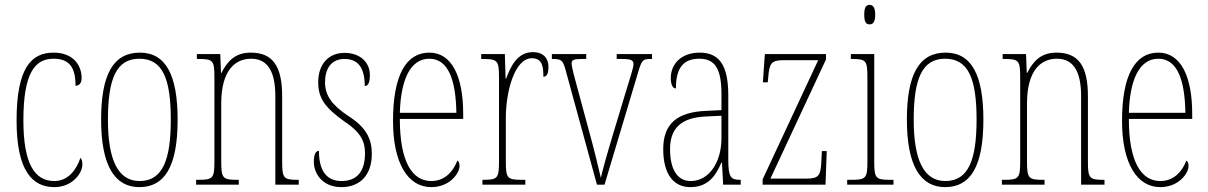

<svg xmlns="http://www.w3.org/2000/svg" viewBox="-20 -758 4956 788"><path d="M203 10C276 10 318 -46 318 -83C318 -98 315 -105 310 -110C295 -65 262 -15 203 -15C122 -15 76 -86 76 -264C76 -462 125 -517 200 -517C266 -517 290 -480 290 -406C302 -406 315 -414 315 -437C315 -495 276 -542 200 -542C108 -542 48 -479 48 -263C48 -55 114 10 203 10Z M552 10C655 10 709 -73 709 -267C709 -449 661 -542 554 -542C444 -542 395 -451 395 -267C395 -76 452 10 552 10ZM553 -15C464 -15 423 -102 423 -267C423 -434 457 -517 552 -517C648 -517 681 -434 681 -267C681 -103 648 -15 553 -15Z M785 0H960V-20H954C894 -20 888 -26 888 -96V-333C888 -467 943 -517 1011 -517C1083 -517 1110 -457 1110 -364V0H1206V-20H1202C1144 -20 1138 -26 1138 -96V-363C1138 -486 1100 -542 1009 -542C946 -542 914 -508 889 -459H887L884 -536H788V-516H793C854 -516 860 -511 860 -441V-96C860 -26 854 -20 793 -20H785Z M1381 10C1459 10 1506 -41 1506 -126C1506 -185 1486 -234 1408 -283C1344 -326 1314 -365 1314 -420C1314 -473 1337 -516 1394 -516C1451 -516 1477 -478 1477 -405C1492 -405 1498 -421 1498 -450C1498 -504 1456 -541 1394 -541C1327 -541 1286 -493 1286 -421C1286 -355 1313 -317 1394 -259C1464 -213 1478 -174 1478 -129C1478 -52 1443 -15 1382 -15C1318 -15 1289 -60 1289 -139C1276 -139 1268 -125 1268 -93C1268 -50 1300 10 1381 10Z M1750 10C1825 10 1866 -46 1866 -77C1866 -90 1862 -96 1857 -99C1841 -57 1808 -15 1750 -15C1670 -15 1621 -97 1621 -270H1881V-291C1881 -445 1834 -542 1742 -542C1647 -542 1593 -450 1593 -262C1593 -88 1654 10 1750 10ZM1853 -295H1621C1625 -431 1664 -517 1742 -517C1821 -517 1851 -427 1853 -295Z M1960 0H2136V-20H2125C2062 -20 2056 -25 2056 -96V-274C2056 -382 2092 -519 2163 -519C2208 -519 2210 -480 2210 -443C2226 -443 2231 -460 2231 -483C2231 -517 2212 -544 2167 -544C2102 -544 2075 -483 2057 -435H2055L2052 -536H1955V-516H1958C2022 -516 2028 -511 2028 -440V-96C2028 -25 2022 -20 1961 -20H1960Z M2302 -468 2430 0H2461L2601 -468C2615 -515 2621 -516 2654 -516H2656V-536H2511V-516H2531C2571 -516 2580 -511 2580 -494C2580 -480 2566 -439 2543 -363L2498 -214C2469 -118 2452 -55 2446 -28C2437 -68 2416 -153 2400 -211L2347 -407C2338 -439 2326 -484 2326 -498C2326 -513 2336 -516 2372 -516H2386V-536H2245V-516C2286 -516 2290 -511 2302 -468Z M2813 10C2884 10 2916 -33 2941 -91H2943L2948 0H3020V-20H3018C2980 -20 2969 -29 2969 -103V-366C2969 -495 2929 -542 2851 -542C2777 -542 2733 -496 2733 -438C2733 -411 2741 -395 2754 -395C2754 -482 2787 -517 2850 -517C2914 -517 2941 -477 2941 -371V-306L2878 -303C2759 -298 2702 -250 2702 -146C2702 -41 2746 10 2813 10ZM2815 -15C2756 -15 2730 -69 2730 -146C2730 -228 2772 -276 2879 -280L2941 -283V-191C2941 -92 2890 -15 2815 -15Z M3110 0H3368L3373 -138H3353L3351 -95C3348 -39 3342 -25 3290 -25H3142L3370 -514V-536H3119L3111 -420H3131L3133 -442C3138 -497 3144 -511 3196 -511H3338L3110 -22Z M3549 -658C3562 -658 3572 -666 3572 -698C3572 -729 3562 -738 3549 -738C3535 -738 3527 -729 3527 -698C3527 -666 3535 -658 3549 -658ZM3457 0H3647V-20H3634C3574 -20 3568 -26 3568 -96V-536H3472V-516H3478C3536 -516 3540 -508 3540 -437V-96C3540 -26 3534 -20 3473 -20H3457Z M3859 10C3962 10 4016 -73 4016 -267C4016 -449 3968 -542 3861 -542C3751 -542 3702 -451 3702 -267C3702 -76 3759 10 3859 10ZM3860 -15C3771 -15 3730 -102 3730 -267C3730 -434 3764 -517 3859 -517C3955 -517 3988 -434 3988 -267C3988 -103 3955 -15 3860 -15Z M4092 0H4267V-20H4261C4201 -20 4195 -26 4195 -96V-333C4195 -467 4250 -517 4318 -517C4390 -517 4417 -457 4417 -364V0H4513V-20H4509C4451 -20 4445 -26 4445 -96V-363C4445 -486 4407 -542 4316 -542C4253 -542 4221 -508 4196 -459H4194L4191 -536H4095V-516H4100C4161 -516 4167 -511 4167 -441V-96C4167 -26 4161 -20 4100 -20H4092Z M4742 10C4817 10 4858 -46 4858 -77C4858 -90 4854 -96 4849 -99C4833 -57 4800 -15 4742 -15C4662 -15 4613 -97 4613 -270H4873V-291C4873 -445 4826 -542 4734 -542C4639 -542 4585 -450 4585 -262C4585 -88 4646 10 4742 10ZM4845 -295H4613C4617 -431 4656 -517 4734 -517C4813 -517 4843 -427 4845 -295Z"/></svg>

Font: Noto Serif Hebrew ExtraCondensed Thin
Style: Regular
Weight: 100
Width: 2
Designer: Monotype Design Team
Foundry: Monotype Imaging Inc.
Version: Version 2.004